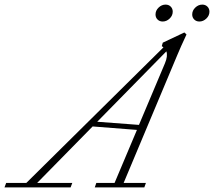

<svg xmlns="http://www.w3.org/2000/svg" viewBox="-85 -818 935 838"><path d="M785.2 -724.1Q771.5 -724.1 762.7 -732.9Q753.9 -741.7 753.9 -754.9Q753.9 -772 767.3 -784.9Q780.8 -797.9 797.9 -797.9Q811.5 -797.9 820.3 -789.1Q829.1 -780.3 829.1 -767.1Q829.1 -750 815.7 -737.1Q802.2 -724.1 785.2 -724.1ZM625 -724.1Q611.3 -724.1 602.5 -732.9Q593.8 -741.7 593.8 -754.9Q593.8 -772 607.2 -784.9Q620.6 -797.9 637.7 -797.9Q651.4 -797.9 660.2 -789.1Q668.9 -780.3 668.9 -767.1Q668.9 -750 655.5 -737.1Q642.1 -724.1 625 -724.1ZM-65.4 0 -58.1 -19.5H29.8L628.4 -611.3Q623.5 -615.2 621.1 -616.7L625.5 -631.8L719.7 -676.3L729 -667.5Q703.1 -612.3 688 -575.7L454.6 -19.5H551.8L544.9 0H328.6L335.4 -19.5H415L512.7 -251L319.3 -266.1L77.1 -19.5H230.5L223.1 0ZM634.8 -541.5Q648.4 -573.7 641.1 -593.8L339.4 -286.6L521.5 -272.9Z"/></svg>

Font: Elstob ExtraLight
Style: Italic
Weight: 200
Italic angle: -20°
Designer: Peter S. Baker
Version: Version 1.015